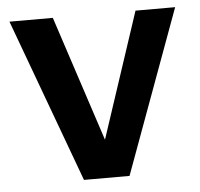

<svg xmlns="http://www.w3.org/2000/svg" viewBox="-43 -569 637 613"><g transform="rotate(-5 275.0 -262.0)"><path d="M202 0 9 -524H148L280 -122L413 -524H540L348 0Z"/></g></svg>

Font: Raleway
Style: Bold
Weight: 700
Designer: Matt McInerney, Pablo Impallari, Rodrigo Fuenzalida
Foundry: Matt McInerney, Pablo Impallari, Rodrigo Fuenzalida
Version: Version 4.026